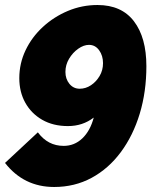

<svg xmlns="http://www.w3.org/2000/svg" viewBox="-49 -591 643 766"><path d="M167 155Q46 155 -29 59L102 -63Q142 -9 205 -9Q248 -9 279.5 -39Q311 -69 325 -122Q281 -88 222 -88Q163 -88 119.5 -113Q76 -138 52 -181Q28 -224 28 -279Q28 -338 53 -390.5Q78 -443 122 -483.5Q166 -524 222 -547.5Q278 -571 340 -571Q436 -571 485.5 -506Q535 -441 535 -327Q535 -225 508.5 -137.5Q482 -50 433 16Q384 82 316.5 118.5Q249 155 167 155ZM269 -237Q293 -237 314 -251Q335 -265 348.5 -288Q362 -311 362 -339Q362 -369 346.5 -390.5Q331 -412 306 -412Q285 -412 263 -396.5Q241 -381 226.5 -356.5Q212 -332 212 -304Q212 -276 228 -256.5Q244 -237 269 -237Z"/></svg>

Font: Raleway Black
Style: Italic
Weight: 900
Italic angle: -12°
Designer: Matt McInerney, Pablo Impallari, Rodrigo Fuenzalida
Foundry: Matt McInerney, Pablo Impallari, Rodrigo Fuenzalida
Version: Version 4.101;RELEASE